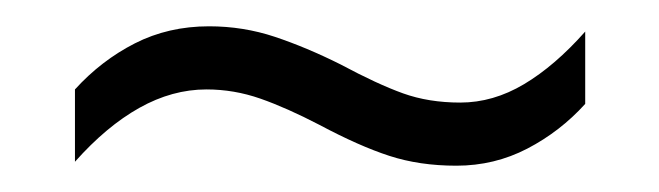

<svg xmlns="http://www.w3.org/2000/svg" viewBox="-20 -477 501 146"><path d="M223 -382Q198 -395 178 -402Q158 -409 137 -409Q111 -409 86 -395Q61 -381 37 -354V-409Q57 -431 82.5 -444Q108 -457 139 -457Q165 -457 189 -449Q213 -441 239 -428Q267 -413 286.5 -406Q306 -399 330 -399Q355 -399 378.5 -413Q402 -427 425 -453V-398Q406 -377 381 -364Q356 -351 327 -351Q299 -351 276 -358.5Q253 -366 223 -382Z"/></svg>

Font: Noto Sans Tamil UI Condensed Light
Style: Regular
Weight: 300
Width: 3
Designer: Jelle Bosma - Monotype Design Team
Foundry: Monotype Imaging Inc.
Version: Version 2.004; ttfautohint (v1.8.4.7-5d5b)